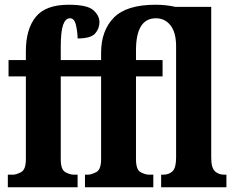

<svg xmlns="http://www.w3.org/2000/svg" viewBox="-20 -789 990 809"><path d="M13 0H307V-53H291Q275 -53 255.5 -63.5Q236 -74 236 -118V-467H406V-118Q406 -74 385 -63.5Q364 -53 351 -53H338V0H626V-53H608Q592 -53 572.5 -63.5Q553 -74 553 -118V-467H665V-536H553V-577Q553 -712 637 -712Q675 -712 698.5 -682Q722 -652 722 -594V-125Q722 -82 707 -67.5Q692 -53 668 -53H659V0H934V-53H924Q901 -53 885.5 -67.5Q870 -82 870 -125V-760H719Q702 -764 681 -766.5Q660 -769 635 -769Q513 -769 459.5 -714.5Q406 -660 406 -566V-536H236V-591Q236 -657 246 -684.5Q256 -712 275 -712Q294 -712 300.5 -681.5Q307 -651 307 -627Q362 -627 380.5 -647.5Q399 -668 399 -696Q399 -723 373.5 -746Q348 -769 269 -769Q172 -769 130.5 -717.5Q89 -666 89 -573V-536H16V-467H89V-118Q89 -74 68.5 -63.5Q48 -53 35 -53H13Z"/></svg>

Font: Noto Serif ExtraCondensed Extra
Style: Regular
Weight: 800
Width: 3
Designer: Monotype Design Team
Foundry: Monotype Imaging Inc.
Version: Version 1.002